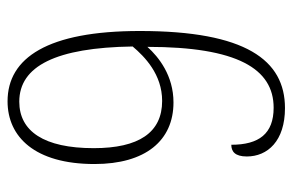

<svg xmlns="http://www.w3.org/2000/svg" viewBox="-153 -611 774 508"><g transform="rotate(90 234.0 -357.0)"><path d="M248 10C342 10 414 -62 414 -220C414 -355 352 -429 251 -429C180 -429 131 -390 104 -360C104 -598 162 -694 265 -694C334 -694 363 -655 363 -582C381 -582 394 -592 394 -623C394 -678 353 -724 266 -724C139 -724 62 -620 62 -340C62 -96 133 10 248 10ZM249 -21C155 -21 106 -118 103 -321C130 -353 177 -399 247 -399C331 -399 372 -337 372 -218C372 -86 327 -21 249 -21Z"/></g></svg>

Font: Noto Serif Thai Condensed ExtraLight
Style: Regular
Weight: 200
Width: 3
Designer: Monotype Design Team
Foundry: Monotype Imaging Inc.
Version: Version 2.002